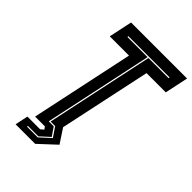

<svg xmlns="http://www.w3.org/2000/svg" viewBox="-251 -810 1093 1093"><g transform="rotate(45 296.0 -263.0)"><path d="M85.5 174.5 102 96H204.5L223 80L211.5 65H133L265.5 -558.5H110.5L140.5 -700H591.5L561.5 -558.5H406.5L288.5 -5L344.5 80L243 174.5ZM140.5 138H227.5L291 80L252 22.5H215.5L353.5 -627H515.5L517 -634H185L184 -627H346.5L207 29H247L282 80L225.5 131.5H142.5Z"/></g></svg>

Font: Tourney ExtraBold
Style: Italic
Weight: 800
Italic angle: -12°
Version: Version 1.015